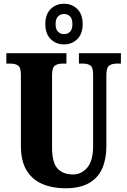

<svg xmlns="http://www.w3.org/2000/svg" viewBox="-20 -999 682 1029"><path d="M330 10Q261 10 207 -13Q153 -36 122.5 -86Q92 -136 92 -218V-599Q92 -638 76.5 -648Q61 -658 39 -658H14V-714H336V-658H312Q290 -658 274.5 -647.5Q259 -637 259 -595V-210Q259 -127 288.5 -95.5Q318 -64 372 -64Q416 -64 447.5 -100.5Q479 -137 479 -216V-599Q479 -638 464.5 -648Q450 -658 427 -658H403V-714H628V-658H603Q581 -658 565.5 -647.5Q550 -637 550 -595V-214Q550 -147 528 -96.5Q506 -46 457.5 -18Q409 10 330 10ZM323 -761Q281 -761 252 -789Q223 -817 223 -870Q223 -923 252 -951Q281 -979 323 -979Q365 -979 394 -951Q423 -923 423 -870Q423 -817 394 -789Q365 -761 323 -761ZM323 -816Q342 -816 355 -828.5Q368 -841 368 -870Q368 -899 355 -911.5Q342 -924 323 -924Q305 -924 291.5 -911.5Q278 -899 278 -870Q278 -841 291.5 -828.5Q305 -816 323 -816Z"/></svg>

Font: Noto Serif Sinhala ExtraCondensed Black
Style: Regular
Weight: 900
Width: 2
Designer: Jelle Bosma - Monotype Design Team
Foundry: Monotype Imaging Inc.
Version: Version 2.007; ttfautohint (v1.8.4.7-5d5b)